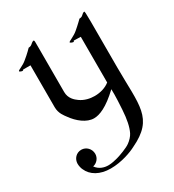

<svg xmlns="http://www.w3.org/2000/svg" viewBox="-160 -513 752 830"><g transform="rotate(-30 216.0 -98.0)"><path d="M134.8 -420.9C128.9 -419.9 123 -414.1 118.2 -410.2C112.8 -404.8 102.1 -404.8 102.1 -404.8C102.1 -404.8 82 -383.8 61 -367.2C42 -350.1 15.1 -342.8 15.1 -337.9C15.1 -334 25.9 -331.1 28.8 -331.1C33.2 -331.1 34.2 -335 34.2 -335H70.8V-126C70.8 -94.2 88.9 -74.2 96.2 -64C121.1 -28.8 158.2 1 194.8 1C222.2 1 262.2 -14.2 321.8 -70.8C323.2 -43 319.8 20 318.8 29.8C315.9 76.2 309.1 109.9 296.9 134.8C291 147 277.8 161.1 265.1 169.9C250 181.2 210 195.8 193.8 200.2C182.1 203.1 165 208 147 208C126 208 103 201.2 86.9 179.2C106.9 174.8 122.1 157.2 122.1 136.2C122.1 110.8 102.1 90.8 78.1 90.8C53.2 90.8 34.2 110.8 34.2 136.2C34.2 144 37.1 159.2 41 166C56.2 202.1 95.2 225.1 148.9 225.1C204.1 225.1 255.9 205.1 278.8 192.9C418 127 391.1 50.8 391.1 -140.1C391.1 -377.9 392.1 -418.9 388.2 -419.9C381.8 -419.9 376 -413.1 371.1 -409.2C366.2 -403.8 355 -403.8 355 -403.8C355 -403.8 334 -382.8 314 -366.2C296.9 -351.1 268.1 -340.8 267.1 -336.9C266.1 -333 278.8 -329.1 282.2 -329.1C285.2 -329.1 286.1 -334 286.1 -334L320.8 -333V-105C301.8 -89.8 274.9 -81.1 245.1 -81.1C222.2 -81.1 195.8 -86.9 174.8 -102.1C161.1 -111.8 139.2 -129.9 139.2 -162.1V-381.8C139.2 -416 140.1 -420.9 134.8 -420.9Z"/></g></svg>

Font: Pierce
Style: Roman
Weight: 500
Version: Version 0.2.0